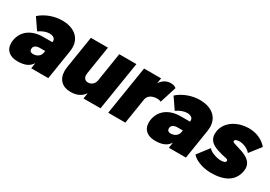

<svg xmlns="http://www.w3.org/2000/svg" viewBox="7 -1147 2501 1776"><g transform="rotate(30 1258.0 -259.5)"><path d="M328 -527C245 -527 155 -496 93 -440L173 -323C212 -350 252 -364 285 -364C324 -364 351 -344 346 -312L345 -307H250C117 -307 37 -239 21 -139C19 -129 19 -119 19 -110C19 -31 74 8 153 8C231 8 277 -14 306 -60L297 0H479L529 -316C531 -330 532 -343 532 -355C532 -473 437 -527 328 -527ZM245 -122C218 -122 207 -136 207 -155C207 -188 233 -203 276 -203H329L326 -185C320 -145 286 -122 245 -122Z M937 -520 889 -215C883 -174 853 -148 817 -148C786 -148 767 -169 767 -201C767 -206 767 -210 768 -215L816 -520H634L580 -179C578 -164 576 -150 576 -136C576 -44 632 8 719 8C785 8 832 -15 865 -61L855 0H1037L1120 -520Z M1486 -527C1437 -527 1401 -502 1375 -463L1384 -520H1202L1119 0H1302L1345 -271C1351 -312 1387 -331 1416 -337C1426 -339 1436 -340 1445 -340C1466 -340 1483 -335 1488 -330L1544 -507C1537 -516 1519 -527 1486 -527Z M1798 -527C1715 -527 1625 -496 1563 -440L1643 -323C1682 -350 1722 -364 1755 -364C1794 -364 1821 -344 1816 -312L1815 -307H1720C1587 -307 1507 -239 1491 -139C1489 -129 1489 -119 1489 -110C1489 -31 1544 8 1623 8C1701 8 1747 -14 1776 -60L1767 0H1949L1999 -316C2001 -330 2002 -343 2002 -355C2002 -473 1907 -527 1798 -527ZM1715 -122C1688 -122 1677 -136 1677 -155C1677 -188 1703 -203 1746 -203H1799L1796 -185C1790 -145 1756 -122 1715 -122Z M2219 7C2357 7 2457 -42 2476 -163C2477 -171 2478 -178 2478 -186C2478 -282 2371 -307 2314 -325C2280 -336 2255 -340 2255 -354C2255 -370 2280 -378 2303 -378C2348 -378 2401 -354 2424 -323L2516 -441C2470 -496 2399 -527 2319 -527C2214 -527 2091 -470 2072 -352C2071 -342 2070 -334 2070 -325C2070 -232 2157 -210 2223 -192C2257 -182 2293 -183 2293 -164C2293 -145 2271 -138 2239 -138C2199 -138 2125 -161 2106 -192L2011 -69C2050 -23 2135 7 2219 7Z"/></g></svg>

Font: Arthouse Owned Black
Style: Italic
Weight: 900
Italic angle: -10°
Designer: Jeremy Tribby
Foundry: Tribby Type
Version: Version 1.000;PS 001.000;hotconv 1.0.88;makeotf.lib2.5.64775